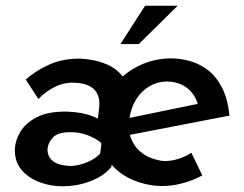

<svg xmlns="http://www.w3.org/2000/svg" viewBox="-20 -640 852 671"><path d="M542 10Q517 10 485.5 2.5Q454 -5 424 -21Q394 -37 370.5 -64Q347 -91 335.5 -131Q324 -171 330 -226Q338 -288 374 -335.5Q410 -383 465 -410Q520 -437 584 -436Q615 -435 647.5 -425.5Q680 -416 708.5 -393.5Q737 -371 756.5 -332.5Q776 -294 782 -236L399 -162L394 -220L695 -282L673 -270Q666 -298 650.5 -316.5Q635 -335 614 -344.5Q593 -354 568 -355Q534 -356 505 -340Q476 -324 457 -294.5Q438 -265 432 -225Q427 -185 437.5 -157.5Q448 -130 467.5 -112.5Q487 -95 510 -87Q533 -79 553 -77Q578 -77 602.5 -84.5Q627 -92 649 -106L687 -27Q654 -9 615.5 1Q577 11 542 10ZM197 11Q157 11 119 -3Q81 -17 56.5 -45Q32 -73 32 -114Q32 -146 50 -177.5Q68 -209 108 -230Q148 -251 214 -250Q241 -249 263 -245Q285 -241 304 -233.5Q323 -226 340 -214.5Q357 -203 373 -187L349 -127Q331 -145 311 -156Q291 -167 270.5 -172.5Q250 -178 230 -178Q182 -179 164 -158.5Q146 -138 146 -115Q147 -95 159 -82.5Q171 -70 190 -65Q209 -60 231 -60Q258 -62 285.5 -73.5Q313 -85 330 -103L340 -181L382 -158L369 -56Q348 -32 320 -17.5Q292 -3 261 4Q230 11 197 11ZM321 -216 326 -258Q330 -288 322.5 -306.5Q315 -325 300.5 -334.5Q286 -344 269.5 -347.5Q253 -351 238 -351Q202 -352 170 -335.5Q138 -319 114 -294L70 -362Q106 -394 153.5 -415Q201 -436 263 -435Q283 -434 306.5 -429.5Q330 -425 353.5 -415Q377 -405 395.5 -387.5Q414 -370 424 -343.5Q434 -317 429 -280L426 -260ZM601 -620 465 -486H401L487 -620Z"/></svg>

Font: Josefin Sans Medium
Style: Italic
Weight: 500
Italic angle: -7°
Designer: Santiago Orozco
Foundry: Typemade
Version: Version 2.000